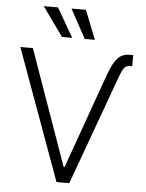

<svg xmlns="http://www.w3.org/2000/svg" viewBox="-62 -1014 808 1063"><g transform="rotate(5 341.5 -482.0)"><path d="M520.2 -619.7Q540.5 -676.8 565.9 -707Q591.3 -737.2 637.4 -737.2H654.5V-675.8H646Q620 -675.8 608.8 -659.8Q597.7 -643.8 586.3 -612.2L363.6 0H292.6L28.1 -727.3H97.7L324.9 -86.3L329.9 -86.6ZM379.3 -802.9 291.5 -964.1H371.8L435.7 -802.9ZM252.8 -802.9 137.4 -964.1H216.6L309.7 -802.9Z"/></g></svg>

Font: Inter Zeller Light
Style: Regular
Weight: 300
Designer: Rasmus Andersson; Joe Bland
Foundry: zeller
Version: Version 3.015;git-dec3a8cb1